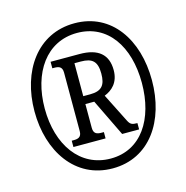

<svg xmlns="http://www.w3.org/2000/svg" viewBox="-108 -827 913 940"><g transform="rotate(-15 349.0 -357.5)"><path d="M350 10C537 10 646 -151 646 -358C646 -563 539 -725 351 -725C163 -725 51 -563 51 -358C51 -156 160 10 350 10ZM353 -39C198 -39 103 -174 103 -359C103 -540 195 -676 351 -676C506 -676 595 -543 595 -358C595 -174 507 -39 353 -39ZM190 -141H353V-173H341C320 -173 301 -177 301 -208V-329H346L437 -141H523V-173C496 -173 487 -177 476 -199L403 -344C441 -359 478 -390 478 -454C478 -533 431 -573 337 -573H190V-540H200C221 -540 240 -536 240 -505V-208C240 -177 221 -173 200 -173H190ZM336 -369H301V-536H333C392 -536 415 -514 415 -453C415 -396 396 -369 336 -369Z"/></g></svg>

Font: Noto Serif Hebrew ExtraCondensed ExtraBold
Style: Regular
Weight: 800
Width: 2
Designer: Monotype Design Team
Foundry: Monotype Imaging Inc.
Version: Version 2.004